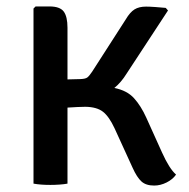

<svg xmlns="http://www.w3.org/2000/svg" viewBox="-20 -570 586 596"><path d="M189.5 0Q179 2 164.5 3Q150 4 136.5 4Q105.5 4 84 0V-543.5L90.5 -550H133.5Q166 -550 177.8 -534.2Q189.5 -518.5 189.5 -484V-323.5L229 -324.5Q245 -325 251 -329.5Q257 -334 266 -347.5L370.5 -510Q383.5 -532 397.5 -540.8Q411.5 -549.5 433.5 -549.5Q444 -549.5 462.2 -548.2Q480.5 -547 494.5 -545.5L501.5 -537.5L373 -341.5Q356 -314 335 -297Q374.5 -289 396 -265.2Q417.5 -241.5 434 -205L483 -96.5Q505.5 -46.5 526.5 -28Q516 -13 497 -3.5Q478 6 458.5 6Q433 6 419 -6.8Q405 -19.5 391.5 -49.5L335.5 -172Q318.5 -208.5 299.5 -223.2Q280.5 -238 245 -238.5Q236.5 -238.5 221 -237.8Q205.5 -237 189.5 -236Z"/></svg>

Font: Signika SC
Style: Regular
Weight: 400
Designer: Anna Giedryś
Foundry: Anna Giedryś
Version: Version 2.000; ttfautohint (v1.8.3) -l 8 -r 50 -G 200 -x 9 -